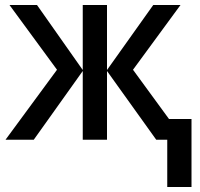

<svg xmlns="http://www.w3.org/2000/svg" viewBox="-20 -559 802 768"><path d="M702 -539H593L408 -279V-539H311V-279L128 -539H18L208 -280L2 0H115L311 -275V0H408V-275L605 0H649V189H746V-83H656L512 -280Z"/></svg>

Font: Noto Sans SemiCondensed Medium
Style: Regular
Weight: 500
Width: 4
Designer: Monotype Design Team
Foundry: Monotype Imaging Inc.
Version: Version 2.013